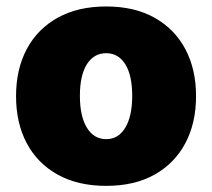

<svg xmlns="http://www.w3.org/2000/svg" viewBox="-20 -573 665 602"><path d="M313 9.8Q224.1 9.8 160.6 -25.6Q97.2 -61 63.7 -124.3Q30.3 -187.5 30.3 -271.5Q30.3 -355.5 63.7 -418.7Q97.2 -481.9 160.6 -517.3Q224.1 -552.7 313 -552.7Q401.9 -552.7 464.8 -517.3Q527.8 -481.9 561.3 -418.7Q594.7 -355.5 594.7 -271.5Q594.7 -187.5 561.3 -124.3Q527.8 -61 464.8 -25.6Q401.9 9.8 313 9.8ZM313 -136.7Q351.1 -136.7 372.8 -172.6Q394.5 -208.5 394.5 -272.5Q394.5 -336.9 372.8 -371.6Q351.1 -406.2 313 -406.2Q274.4 -406.2 252.4 -371.6Q230.5 -336.9 230.5 -272.5Q230.5 -208.5 252.4 -172.6Q274.4 -136.7 313 -136.7Z"/></svg>

Font: Inter Black
Style: Regular
Weight: 900
Designer: Rasmus Andersson
Foundry: rsms
Version: Version 4.000;git-a52131595